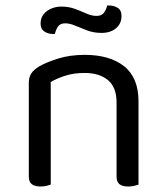

<svg xmlns="http://www.w3.org/2000/svg" viewBox="-20 -675 600 700"><path d="M485 -305V-203H405V-301Q405 -357 373.5 -383Q342 -409 289 -409Q249 -409 218 -399Q187 -389 165 -376V-203H85V-372Q85 -393 93.5 -406.5Q102 -420 123 -433Q149 -448 192 -461.5Q235 -475 289 -475Q380 -475 432.5 -433.5Q485 -392 485 -305ZM85 -258H165V-2Q160 0 150 2.5Q140 5 128 5Q107 5 96 -3.5Q85 -12 85 -31ZM405 -258H485V-2Q480 0 469.5 2.5Q459 5 448 5Q426 5 415.5 -3.5Q405 -12 405 -31ZM203 -651Q231 -651 253.5 -642.5Q276 -634 295.5 -625.5Q315 -617 332 -617Q350 -617 358.5 -628Q367 -639 371 -655H377Q395 -655 409 -646.5Q423 -638 423 -617Q423 -589 403 -572Q383 -555 350 -555Q322 -555 298 -564Q274 -573 254 -581.5Q234 -590 218 -590Q200 -590 192 -579Q184 -568 180 -551H174Q156 -551 142 -560Q128 -569 128 -589Q128 -609 138.5 -622.5Q149 -636 166.5 -643.5Q184 -651 203 -651Z"/></svg>

Font: Baloo Tammudu 2
Style: Regular
Weight: 400
Designer: Maithili Shingre, Omkar Shende and Ek Type
Foundry: Ek Type
Version: Version 1.700